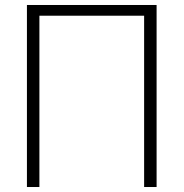

<svg xmlns="http://www.w3.org/2000/svg" viewBox="-20 -750 736 770"><path d="M88 -730H608V0H558V-687H138V0H88Z"/></svg>

Font: Mplus 1p Light
Style: Regular
Weight: 300
Version: Version 1.061